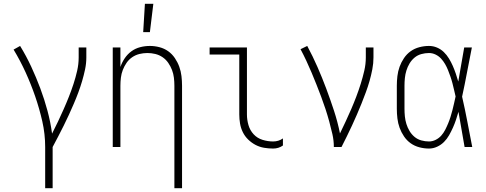

<svg xmlns="http://www.w3.org/2000/svg" viewBox="-20 -768 2540 1003"><path d="M216 215V0Q216 -68 201 -134Q186 -200 164 -264Q142 -328 114 -389.5Q86 -451 51 -509L85 -528Q117 -476 143 -420Q169 -364 190.5 -306.5Q212 -249 228 -189.5Q244 -130 252 -70Q268 -101 283 -133Q298 -165 312.5 -197.5Q327 -230 340 -263Q353 -296 364 -329.5Q375 -363 383 -398Q391 -433 391 -468V-520H431V-468Q431 -437 424.5 -406Q418 -375 409 -344.5Q400 -314 389 -284.5Q378 -255 365.5 -226Q353 -197 340 -168.5Q327 -140 313 -112Q299 -84 284.5 -56Q270 -28 255 0V215Z M891 215V-320Q891 -341 888.5 -362Q886 -383 878.5 -402.5Q871 -422 859 -439.5Q847 -457 829.5 -469Q812 -481 791.5 -486Q771 -491 750 -491Q729 -491 708.5 -486Q688 -481 670.5 -469Q653 -457 641 -439.5Q629 -422 621.5 -402.5Q614 -383 611.5 -362Q609 -341 609 -320V0H569V-520H609V-418Q617 -442 631.5 -463.5Q646 -485 666.5 -500Q687 -515 712 -521.5Q737 -528 763 -528Q788 -528 813 -521.5Q838 -515 858.5 -500.5Q879 -486 893.5 -464.5Q908 -443 916.5 -419.5Q925 -396 928 -370.5Q931 -345 931 -320V215ZM728 -600 737 -748H781L763 -600Z M1407 8Q1383 8 1359.5 4Q1336 0 1315 -11Q1294 -22 1276.5 -39Q1259 -56 1248.5 -77.5Q1238 -99 1234 -122.5Q1230 -146 1230 -170V-483H1075V-520H1270V-170Q1270 -142 1278 -114.5Q1286 -87 1305 -66.5Q1324 -46 1351.5 -37.5Q1379 -29 1407 -29Q1421 -29 1434 -33Q1447 -37 1458 -45V-8Q1447 0 1434 4Q1421 8 1407 8Z M1724 0Q1724 -34 1716.5 -67Q1709 -100 1700 -133Q1691 -166 1680.5 -198Q1670 -230 1658 -262Q1646 -294 1633.5 -325.5Q1621 -357 1608 -388Q1595 -419 1580.5 -450Q1566 -481 1550 -511L1585 -528Q1614 -474 1638.5 -418Q1663 -362 1684.5 -304.5Q1706 -247 1725 -189Q1744 -131 1756 -71Q1771 -102 1786 -134Q1801 -166 1815 -198.5Q1829 -231 1841.5 -264Q1854 -297 1864.5 -330.5Q1875 -364 1883 -398.5Q1891 -433 1891 -468V-520H1931V-468Q1931 -437 1925 -406Q1919 -375 1910.5 -345Q1902 -315 1891 -285.5Q1880 -256 1868.5 -227Q1857 -198 1844.5 -169.5Q1832 -141 1819 -112.5Q1806 -84 1792 -56Q1778 -28 1764 0Z M2221 8Q2196 8 2171 1.5Q2146 -5 2125.5 -19.5Q2105 -34 2090.5 -55.5Q2076 -77 2067.5 -100.5Q2059 -124 2056 -149.5Q2053 -175 2053 -200V-320Q2053 -345 2056 -370.5Q2059 -396 2067.5 -419.5Q2076 -443 2090.5 -464.5Q2105 -486 2125.5 -500.5Q2146 -515 2171 -521.5Q2196 -528 2221 -528Q2243 -528 2263 -519.5Q2283 -511 2298.5 -496Q2314 -481 2325.5 -462Q2337 -443 2345.5 -423.5Q2354 -404 2361 -383.5Q2368 -363 2374 -342Q2382 -387 2389.5 -431.5Q2397 -476 2405 -520H2445Q2432 -456 2420 -391.5Q2408 -327 2394 -263Q2409 -198 2421.5 -132Q2434 -66 2447 0H2407Q2399 -46 2391 -92Q2383 -138 2375 -184Q2369 -163 2362 -142Q2355 -121 2346 -101Q2337 -81 2326 -61.5Q2315 -42 2299.5 -26.5Q2284 -11 2263.5 -1.5Q2243 8 2221 8ZM2221 -29Q2239 -29 2256 -37.5Q2273 -46 2285 -59.5Q2297 -73 2305.5 -89.5Q2314 -106 2321 -123Q2328 -140 2333.5 -157.5Q2339 -175 2343.5 -192.5Q2348 -210 2352 -228Q2356 -246 2360 -264Q2356 -281 2352 -298.5Q2348 -316 2343.5 -333.5Q2339 -351 2333 -368Q2327 -385 2320.5 -401.5Q2314 -418 2305 -433.5Q2296 -449 2284 -462Q2272 -475 2255.5 -483Q2239 -491 2221 -491Q2201 -491 2181 -485.5Q2161 -480 2145.5 -467Q2130 -454 2119.5 -436.5Q2109 -419 2103 -399.5Q2097 -380 2095 -360Q2093 -340 2093 -320V-200Q2093 -180 2095 -160Q2097 -140 2103 -120.5Q2109 -101 2119.5 -83.5Q2130 -66 2145.5 -53Q2161 -40 2181 -34.5Q2201 -29 2221 -29Z"/></svg>

Font: Iosevka Extralight
Style: Regular
Weight: 200
Monospace: yes
Designer: Belleve Invis
Foundry: Belleve Invis
Version: Version 32.0.1; ttfautohint (v1.8.4)